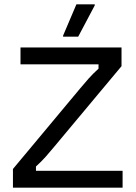

<svg xmlns="http://www.w3.org/2000/svg" viewBox="-20 -870 632 890"><path d="M40 0V-86.7L350.8 -459.2Q370 -482.5 390.4 -505.4Q410.8 -528.3 436.7 -551.7V-571.7H75V-650H543.3V-563.3L230.8 -189.2Q212.5 -166.7 192.1 -143.8Q171.7 -120.8 146.7 -98.3V-78.3H548.3V0ZM272.5 -700V-705L334.2 -850H419.2V-845L342.5 -700Z"/></svg>

Font: Familjen Grotesk GF
Style: Regular
Weight: 400
Designer: Anders Wikstroem, Jonas Baeckman, Matilda Gysing, Kristian Moeller
Foundry: Familjen STHLM AB
Version: Version 2.000; Beta; Release 4; Build 6